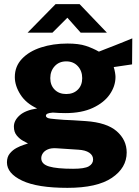

<svg xmlns="http://www.w3.org/2000/svg" viewBox="-20 -735 671 926"><path d="M305.5 171Q160 171 86.8 136.2Q13.5 101.5 13.5 48Q13.5 22 27.5 5Q41.5 -12 60.8 -22Q80 -32 95.8 -36.8Q111.5 -41.5 115 -43Q107.5 -47 91 -56Q74.5 -65 60.8 -81.5Q47 -98 47 -124.5Q47 -154 74.8 -178.8Q102.5 -203.5 159 -212Q105.5 -236.5 78.5 -279Q51.5 -321.5 51.5 -363.5Q51.5 -415 85.8 -451.2Q120 -487.5 177.8 -506.2Q235.5 -525 305.5 -525Q360 -525 394 -513.8Q428 -502.5 457 -486Q470 -491 489.5 -498.8Q509 -506.5 531.8 -515.2Q554.5 -524 576.8 -533.2Q599 -542.5 618 -550L617 -424.5L528.5 -411.5Q532.5 -399 534.8 -385.2Q537 -371.5 537 -364Q537 -320 509.5 -280Q482 -240 428 -214.8Q374 -189.5 294.5 -189.5Q284 -189.5 265 -190.2Q246 -191 234.5 -192Q216 -190.5 208.8 -186.8Q201.5 -183 201.5 -177Q201.5 -165.5 224 -162.8Q246.5 -160 288.5 -157Q303.5 -156.5 331.8 -155Q360 -153.5 393.5 -151Q495 -144 543 -102Q591 -60 591 0.5Q591 74.5 519.5 122.8Q448 171 305.5 171ZM332.5 79Q388 79 408.5 67Q429 55 429 34Q429 14 410.5 1.5Q392 -11 358 -13L252 -20Q226.5 -21.5 210.5 -14.5Q194.5 -7.5 186.8 4Q179 15.5 179 28Q179 56.5 216.5 67.8Q254 79 332.5 79ZM299.5 -281.5Q334 -281.5 355.2 -302.5Q376.5 -323.5 376.5 -358Q376.5 -393 355.2 -416Q334 -439 299.5 -439Q265 -439 243.8 -415.8Q222.5 -392.5 222.5 -358Q222.5 -324 243.5 -302.8Q264.5 -281.5 299.5 -281.5ZM369 -577.5 305 -649.5 233 -577.5H113L248 -715H364L495.5 -577.5Z"/></svg>

Font: Public Sans Thin ExtraBold
Style: Regular
Weight: 800
Version: Version 1.007